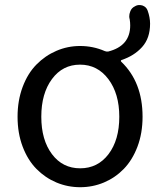

<svg xmlns="http://www.w3.org/2000/svg" viewBox="-20 -742 645 774"><path d="M460.9 -271.5Q460.9 -364.3 417 -422.9Q373 -481.4 302.7 -481.4Q232.4 -481.4 189.5 -423.3Q146.5 -365.2 146.5 -271.5Q146.5 -177.7 189.5 -120.6Q232.4 -63.5 303.2 -63.5Q374 -63.5 417.5 -120.6Q460.9 -177.7 460.9 -271.5ZM502.9 -664.1Q501 -669.9 501 -675.8Q501 -685.5 504.9 -695.3Q509.8 -710 524.4 -716.8Q532.2 -721.7 542 -721.7Q547.9 -721.7 554.7 -719.7Q570.3 -713.9 575.2 -699.2Q585 -671.9 585 -646.5Q585 -587.9 552.7 -552.2Q520.5 -516.6 469.7 -500Q467.8 -499 467.3 -497.1Q466.8 -495.1 468.8 -493.2Q554.7 -411.1 554.7 -271.5Q554.7 -205.1 534.2 -150.9Q513.7 -96.7 479 -61Q444.3 -25.4 398.9 -6.3Q353.5 12.7 303.2 12.7Q252.9 12.7 207.5 -6.3Q162.1 -25.4 127 -61Q91.8 -96.7 71.3 -150.9Q50.8 -205.1 50.8 -271.5Q50.8 -336.9 71.3 -391.6Q91.8 -446.3 127 -481.9Q162.1 -517.6 207.5 -537.1Q252.9 -556.6 302.7 -556.6Q355.5 -556.6 402.3 -536.1Q409.2 -533.2 416 -534.2Q504.9 -556.6 504.9 -639.6Q504.9 -651.4 502.9 -664.1Z"/></svg>

Font: Gen Jyuu Gothic Regular
Style: Regular
Weight: 400
Designer: [Source Han Sans]
Ryoko NISHIZUKA  (kana & ideographs); Paul D. Hunt (Latin, Greek & Cyrillic); Wenlong ZHANG  (bopomofo
Version: Version 1.002.20150607